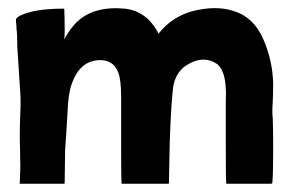

<svg xmlns="http://www.w3.org/2000/svg" viewBox="-20 -444 701 466"><path d="M642 -157Q643 -136 643 -77Q643 -24 641 0L639 2H530Q529 2 529 0Q528 -9 528 -89V-170V-199Q529 -224 528 -227Q527 -269 509 -287Q474 -313 430 -284Q405 -266 400 -231Q395 -187 392 -100Q390 -8 390 0Q390 2 388 2H276Q275 2 275 0Q274 -10 274 -82V-160V-208Q274 -250 267 -268Q255 -300 219 -298Q174 -295 155 -243Q148 -226 145 -191Q145 -189 143.5 -164Q142 -139 141 -123L138 -80Q138 -70 137.5 -41.5Q137 -13 137 0Q137 2 135 2H29Q26 2 28 0Q30 -44 29 -54Q29 -77 28 -110Q28 -138 29 -163Q31 -201 29 -222L22 -330Q22 -345 21.5 -357Q21 -369 20 -374V-380Q18 -397 19 -397Q19 -400 27 -405Q61 -423 134 -423Q136 -423 136 -422Q137 -400 137 -370Q137 -358 136 -349Q152 -377 167 -391Q208 -430 283 -423Q337 -417 365 -362L367 -365Q397 -402 444 -416Q503 -432 548 -417Q596 -402 619 -349Q642 -296 643 -240Q643 -217 642 -198Q640 -171 642 -157Z"/></svg>

Font: Tovari Sans
Style: Bold
Weight: 700
Designer: Verneri Kontto, Denis Ignatov
Foundry: Verneri Kontto
Version: Version 1.10 May 7, 2019